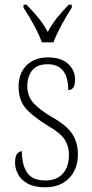

<svg xmlns="http://www.w3.org/2000/svg" viewBox="-20 -786 392 816"><path d="M171 10Q126 10 98 -5.5Q70 -21 57 -45Q44 -69 44 -94Q44 -120 52 -131.5Q60 -143 73 -143Q73 -85 95.5 -52Q118 -19 172 -19Q221 -19 247 -48Q273 -77 273 -129Q273 -164 255.5 -192Q238 -220 183 -252Q137 -281 109.5 -305Q82 -329 70.5 -355.5Q59 -382 59 -418Q59 -475 93 -508.5Q127 -542 184 -542Q240 -542 269.5 -514.5Q299 -487 299 -449Q299 -403 270 -403Q270 -513 182 -513Q137 -513 116.5 -486.5Q96 -460 96 -421Q96 -378 121.5 -349Q147 -320 200 -289Q265 -252 288 -215.5Q311 -179 311 -131Q311 -66 273 -28Q235 10 171 10ZM158 -606Q150 -629 136.5 -655.5Q123 -682 108 -708Q93 -734 80 -753V-766H93Q122 -736 143 -710.5Q164 -685 183 -650Q202 -685 222.5 -710.5Q243 -736 272 -766H285V-753Q266 -725 243 -682.5Q220 -640 207 -606Z"/></svg>

Font: Noto Serif Condensed ExtraLight
Style: Regular
Weight: 200
Width: 3
Designer: Monotype Design Team
Foundry: Monotype Imaging Inc.
Version: Version 2.013; ttfautohint (v1.8.4.7-5d5b)